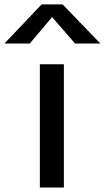

<svg xmlns="http://www.w3.org/2000/svg" viewBox="-100 -838 469 858"><path d="M-80.1 -643.6 85.9 -818.4H179.7L348.6 -643.6H235.4L132.8 -761.7L33.2 -643.6ZM78.1 0V-550.8H185.5V0Z"/></svg>

Font: Gothic A1 SemiBold
Style: Regular
Weight: 600
Version: Version 2.50